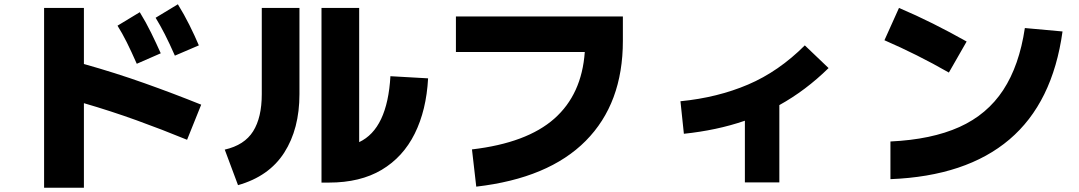

<svg xmlns="http://www.w3.org/2000/svg" viewBox="-20 -807 5040 897"><path d="M797 -547Q771 -606 750 -647Q729 -688 707 -724L811 -787Q840 -740 864.5 -691Q889 -642 909 -595ZM372 70H186V-770H372V-508Q518 -467 654.5 -418.5Q791 -370 920 -318L854 -154Q737 -202 618 -245Q499 -288 372 -325ZM619 -509Q593 -568 572 -610Q551 -652 529 -687L633 -750Q662 -703 686 -654Q710 -605 731 -558Z M1092 58 1030 -108Q1122 -129 1162.5 -193.5Q1203 -258 1203 -367V-770H1379V-367Q1379 -205 1308 -94Q1237 17 1092 58ZM1804 -451 1980 -441Q1972 -292 1917.5 -182.5Q1863 -73 1763 -13.5Q1663 46 1517 46H1482V-770H1658V-143Q1790 -205 1804 -451Z M2205 65 2185 -109Q2441 -139 2569.5 -252.5Q2698 -366 2712 -564H2110V-730H2890V-616Q2890 -324 2716.5 -149Q2543 26 2205 65Z M3175 -182 3159 -334Q3332 -351 3475 -412Q3618 -473 3740 -595L3851 -489Q3744 -384 3621 -316V45H3460V-243Q3393 -220 3322 -205Q3251 -190 3175 -182Z M4496 -613 4413 -468Q4338 -511 4263 -548.5Q4188 -586 4112 -619L4180 -770Q4260 -736 4339 -696.5Q4418 -657 4496 -613ZM4140 30V-146Q4332 -155 4462 -213.5Q4592 -272 4667 -386.5Q4742 -501 4768 -676L4944 -660Q4898 -327 4696 -155.5Q4494 16 4140 30Z"/></svg>

Font: Murecho Black
Style: Regular
Weight: 900
Designer: Neil Summerour
Foundry: Positype
Version: Version 1.010; ttfautohint (v1.8.3)